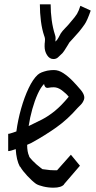

<svg xmlns="http://www.w3.org/2000/svg" viewBox="-20 -855 445 891"><path d="M309 -137 351 -86 277 0H278Q265 16 228 16Q204 16 181 10.5Q158 5 147 -2Q129 -15 107 -38.5Q85 -62 74 -81L72 -82Q56 -112 53 -163Q42 -159 33 -156.5Q24 -154 20 -154H18V-234H20Q23 -234 33.5 -237.5Q44 -241 56 -245Q63 -298 78 -351Q93 -404 113 -446Q133 -488 155 -508Q163 -515 173 -519Q183 -523 199 -527Q216 -530 230 -530Q252 -530 274 -515.5Q296 -501 316 -480.5Q336 -460 351 -442Q378 -412 369 -391Q364 -378 354.5 -368.5Q345 -359 340 -354Q294 -301 241 -263.5Q188 -226 126 -192Q122 -190 106 -183Q106 -150 115 -131Q114 -127 131.5 -109Q149 -91 169 -76L177 -70Q182 -70 197 -67.5Q212 -65 228 -65Q235 -65 239 -65Q243 -65 245 -65ZM207 -448Q194 -445 189 -453Q184 -461 185 -466Q169 -450 155 -419Q141 -388 130 -349Q119 -310 113 -270Q145 -285 175 -300.5Q205 -316 235 -340.5Q265 -365 298 -405L299 -406Q286 -422 267 -436Q248 -450 230 -450Q225 -450 217 -449.5Q209 -449 207 -448ZM165 -835H215Q215 -798 220 -761.5Q225 -725 235 -694Q238 -686 238 -678Q238 -670 237 -662Q245 -668 251 -679.5Q257 -691 262 -700Q269 -711 283 -725Q297 -739 308 -753Q329 -777 337 -790Q345 -803 353 -828L401 -806Q385 -760 373 -742.5Q361 -725 347 -708Q328 -686 318.5 -676Q309 -666 302 -658Q300 -655 293 -643Q286 -631 277.5 -618.5Q269 -606 262 -601Q260 -600 251 -590.5Q242 -581 228 -581Q210 -581 198.5 -599Q187 -617 187 -639Q187 -659 187 -658.5Q187 -658 188 -641Q187 -653 188.5 -665Q190 -677 185 -689Q175 -718 170 -756.5Q165 -795 165 -835Z"/></svg>

Font: Syne
Style: Italic
Weight: 400
Italic angle: -9°
Designer: Lucas Descroix
Foundry: Bonjour Monde
Version: Version 2.000; ttfautohint (v1.8.3)